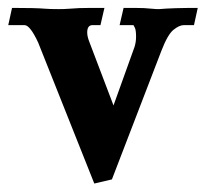

<svg xmlns="http://www.w3.org/2000/svg" viewBox="-39 -438 508 474"><path d="M266.1 -418.5Q303.2 -418.5 316.4 -418Q331.1 -417 337.9 -416.3Q344.7 -415.5 353.5 -415.5Q387.2 -418.5 449.2 -418.5L439.9 -376H415Q403.8 -376 389.4 -364.5Q375 -353 359.4 -312.5L237.3 4.9L193.8 15.1L55.2 -333Q35.2 -376 21.5 -376H-18.6L-9.3 -418.5Q50.3 -418.5 72.3 -416.5Q84 -415.5 105.5 -415.5Q119.6 -415.5 129.6 -416.3Q139.6 -417 156.7 -418Q172.4 -418.5 218.8 -418.5L209 -376H189.5Q176.3 -376 176.3 -357.9Q176.3 -347.7 181.6 -334.5L241.2 -177.7L293 -321.8Q296.9 -334 296.9 -347.2Q296.9 -364.3 293.7 -369.9Q290.5 -375.5 290.5 -376H256.3Z"/></svg>

Font: Quaaykop
Style: Bold
Weight: 700
Designer: Tup Wanders
Foundry: Free font, DO NOT SELL
Version: Version 1.00;July 31, 2023;FontCreator 11.5.0.2430 64-bit